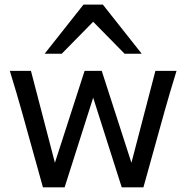

<svg xmlns="http://www.w3.org/2000/svg" viewBox="-20 -801 797 821"><path d="M341.8 -498 214.8 -105 112.3 -498H22C44.9 -423.3 58.6 -376.5 73.2 -324.7L163.6 0H256.3L378.4 -383.3L500.5 0H593.3L683.6 -324.7C700.2 -383.3 711.9 -423.8 734.9 -498H644.5L542 -105L415 -498ZM244.1 -571.3 378.4 -708 512.7 -571.3H585.9L419.9 -781.2H336.9L170.9 -571.3Z"/></svg>

Font: Andika
Style: Regular
Weight: 400
Designer: Victor Gaultney, Annie Olsen, Julie Remington, Don Collingsworth, Eric Hays
Foundry: SIL International
Version: Version 1.000